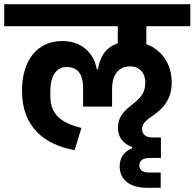

<svg xmlns="http://www.w3.org/2000/svg" viewBox="-40 -718 920 908"><path d="M654 170H720V98H664C631 98 619 83 619 64C619 45 632 29 666 29H721V-68H680C650 -68 632 -83 632 -107C632 -128 642 -143 677 -167C736 -207 772 -251 772 -328C772 -418 723 -483 652 -509V-594H860V-698H-20V-594H517V-513C464 -496 433 -454 423 -390H418C403 -474 339 -524 255 -524C136 -524 64 -433 64 -288C64 -119 168 -34 313 -8L345 -113C230 -141 198 -191 198 -266V-289C198 -357 226 -401 274 -401C328 -401 353 -368 353 -300V-214H490V-297C490 -370 525 -404 575 -404C622 -404 647 -371 647 -329C647 -283 632 -260 582 -221C530 -181 518 -152 518 -111C518 -70 543 -38 585 -22V-17C546 -1 526 27 526 70C526 130 572 170 654 170Z"/></svg>

Font: IBM Plex Devanagari
Style: Bold
Weight: 700
Designer: Mike Abbink, Paul van der Laan, Pieter van Rosmalen, Erin McLaughlin
Foundry: Bold Monday
Version: Version 1.0